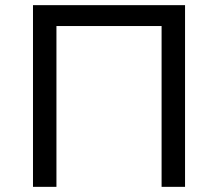

<svg xmlns="http://www.w3.org/2000/svg" viewBox="-20 -725 846 745"><path d="M108 0V-705H698V0H607V-624H199V0Z"/></svg>

Font: Nunito Sans 7pt
Style: Regular
Weight: 400
Designer: Vernon Adams
Foundry: Vernon Adams
Version: Version 3.101;gftools[0.9.27]